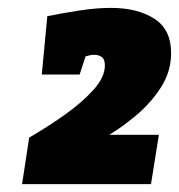

<svg xmlns="http://www.w3.org/2000/svg" viewBox="-20 -812 454 487"><path d="M36 -345 54 -463Q99 -489 143 -520Q187 -551 216.5 -583.5Q246 -616 246 -646Q246 -662 238 -667.5Q230 -673 219 -673Q210 -673 197 -669L182 -623H86L100 -771Q140 -779 182.5 -785.5Q225 -792 261 -792Q329 -792 371.5 -764.5Q414 -737 414 -678Q414 -630 388 -590Q362 -550 325.5 -519.5Q289 -489 257 -470H383L363 -345Z"/></svg>

Font: Bitter Black
Style: Italic
Weight: 900
Italic angle: -9°
Designer: Sol Matas, and Bitter project Authors
Foundry: Sol Matas
Version: Version 2.001